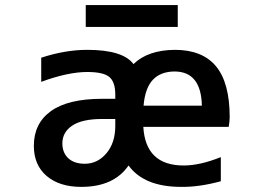

<svg xmlns="http://www.w3.org/2000/svg" viewBox="-20 -731 1040 762"><path d="M437.5 -231.4V-258.8H385.7Q305.7 -258.8 266.6 -232.4Q227.5 -206.1 227.5 -162.1Q227.5 -125 251 -103Q274.4 -81.1 316.4 -81.1Q367.2 -81.1 402.3 -122.6Q437.5 -164.1 437.5 -231.4ZM548.8 -227.5Q557.6 -74.2 709 -74.2Q773.4 -74.2 856.4 -107.4V-11.7Q770.5 11.7 699.2 10.7Q551.8 10.7 490.2 -74.2Q431.6 10.7 302.7 10.7Q215.8 10.7 165 -32.7Q114.3 -76.2 114.3 -152.3Q114.3 -241.2 182.1 -290Q250 -338.9 385.7 -338.9H437.5V-355.5Q437.5 -406.2 413.6 -425.8Q389.6 -445.3 326.2 -445.3Q250 -445.3 143.6 -406.2V-502Q239.3 -533.2 326.2 -533.2Q467.8 -533.2 509.8 -476.6Q566.4 -532.2 673.8 -533.2Q783.2 -533.2 837.4 -467.8Q891.6 -402.3 891.6 -265.6Q891.6 -252 887.7 -227.5ZM549.8 -311.5H781.2Q778.3 -446.3 673.8 -447.3Q618.2 -447.3 586.9 -414.6Q555.7 -381.8 549.8 -311.5ZM320.3 -624V-710.9H685.5V-624Z"/></svg>

Font: GenEi Gothic M SemiBold
Style: Regular
Weight: 500
Designer: o_tamon (Modified); [Source Han Sans]
Ryoko NISHIZUKA  (kana & ideographs); Paul D. Hunt (Latin, Greek & Cyrillic); Wenl
Version: Version 1.1a;Original Version 1.004